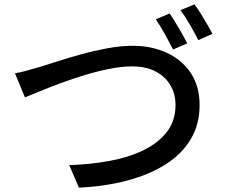

<svg xmlns="http://www.w3.org/2000/svg" viewBox="-20 -855 1040 885"><path d="M49 -517Q77 -522 107 -530.5Q137 -539 165 -547Q195 -556 244.5 -572Q294 -588 353.5 -604.5Q413 -621 475 -632.5Q537 -644 592 -644Q678 -644 748 -612Q818 -580 859 -519Q900 -458 900 -370Q900 -282 859.5 -214Q819 -146 745 -98.5Q671 -51 569 -23.5Q467 4 344 10L299 -94Q398 -97 486.5 -113.5Q575 -130 643 -163.5Q711 -197 750 -248Q789 -299 789 -371Q789 -422 765.5 -462Q742 -502 697.5 -525.5Q653 -549 589 -549Q542 -549 486 -538Q430 -527 372.5 -509.5Q315 -492 262 -472.5Q209 -453 165.5 -435Q122 -417 95 -406ZM762 -793Q781 -765 804.5 -725Q828 -685 843 -655L778 -627Q762 -658 740 -697.5Q718 -737 698 -766ZM876 -835Q890 -817 905.5 -792Q921 -767 935.5 -742Q950 -717 959 -699L894 -670Q878 -702 855.5 -741Q833 -780 812 -808Z"/></svg>

Font: Source Han Sans Medium
Style: Regular
Weight: 500
Designer: Ryoko NISHIZUKA Ë•øÂ°öÊ∂ºÂ≠ê (kana, bopomofo & ideographs); Paul D. Hunt (Latin, Greek & Cyrillic); Sandoll Communicatio
Foundry: Adobe
Version: Version 2.004;hotconv 1.0.118;makeotfexe 2.5.65603